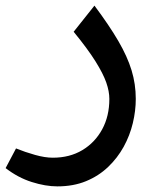

<svg xmlns="http://www.w3.org/2000/svg" viewBox="-100 -433 563 683"><path d="M104 230Q62 230 13 214.5Q-36 199 -80 165L-43 95Q-11 108 24.5 118Q60 128 88 128Q148 128 193 101Q238 74 263.5 27Q289 -20 289 -81Q289 -108 278 -139.5Q267 -171 239.5 -215Q212 -259 162 -320L236 -413Q289 -342 321 -287Q353 -232 368 -183Q383 -134 383 -81Q383 -39 372.5 5Q362 49 340 89Q318 129 284.5 161Q251 193 206 211.5Q161 230 104 230Z"/></svg>

Font: Lexend Medium
Style: Regular
Weight: 500
Designer: Bonnie Shaver-Troup, Thomas Jockin
Foundry: Lexend
Version: Version 1.005